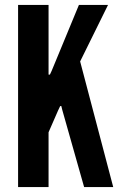

<svg xmlns="http://www.w3.org/2000/svg" viewBox="-20 -755 478 775"><path d="M53 0H176V-221L214 -308L223 -327H227.5L231 -312.5L319.5 0H437L303.5 -507L416 -735H298.5L188.5 -469L181.5 -454H176V-735H53Z"/></svg>

Font: League Gothic SemiExpanded
Style: Regular
Weight: 400
Width: 6
Designer: The League of Moveable Type
Version: Version 1.600; ttfautohint (v1.8.3)